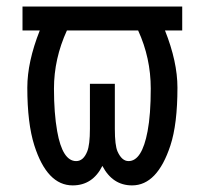

<svg xmlns="http://www.w3.org/2000/svg" viewBox="-20 -557 626 587"><path d="M48.8 -537.1H537.1V-463.9H484.4Q522.5 -368.2 522.5 -289.1Q522.5 -177.7 501 -112.3Q460.9 9.8 383.8 9.8Q324.2 9.8 293 -49.8Q263.2 9.8 202.1 9.8Q124 9.8 85 -112.3Q63.5 -179.7 63.5 -289.1Q63.5 -367.7 101.6 -463.9H48.8ZM402.3 -463.9H184.6Q145 -377.4 145 -286.1Q145 -210.9 154.8 -155.8Q170.9 -64.5 212.9 -64.5Q234.9 -64.5 246.6 -93.8Q254.9 -114.3 254.9 -163.1V-300.8H331.1V-163.1Q331.1 -112.3 339.4 -93.8Q352.5 -64.5 373 -64.5Q414.1 -64.5 431.2 -155.8Q440.9 -206.5 440.9 -286.1Q440.9 -379.9 402.3 -463.9Z"/></svg>

Font: Consola Mono
Style: Book
Weight: 400
Monospace: yes
Version: Version 2.001